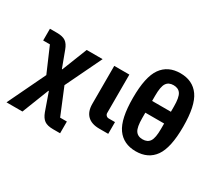

<svg xmlns="http://www.w3.org/2000/svg" viewBox="-165 -1091 1830 1629"><g transform="rotate(30 750.0 -276.0)"><path d="M108 -525Q164 -525 193 -505Q222 -485 240 -435L298 -279H302L399 -525H555L385 -172L491 85H557V200H488Q432 200 403 179.5Q374 159 356 110L295 -63H291L188 200H32L209 -169L105 -410H39V-525Z M913 0H825Q749 0 709 -39Q669 -78 669 -153V-525H817V-149Q817 -135 827 -125Q837 -115 851 -115H913Z M1434 -370Q1434 -164 1371.5 -76Q1309 12 1188 12Q1067 12 1004.5 -76Q942 -164 942 -370Q942 -576 1004.5 -664Q1067 -752 1188 -752Q1309 -752 1371.5 -664Q1434 -576 1434 -370ZM1096 -428H1280V-480Q1280 -568 1258 -601.5Q1236 -635 1188 -635Q1140 -635 1118 -601.5Q1096 -568 1096 -480ZM1280 -260V-313H1096V-260Q1096 -172 1118 -138.5Q1140 -105 1188 -105Q1236 -105 1258 -138.5Q1280 -172 1280 -260Z"/></g></svg>

Font: iA Writer Duo V
Style: Regular
Weight: 400
Designer: Mike Abbink, Paul van der Laan, Pieter van Rosmalen, Oliver Reichenstein
Foundry: Information Architects Inc.
Version: Version 2.000